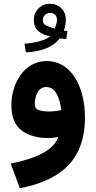

<svg xmlns="http://www.w3.org/2000/svg" viewBox="-20 -729 509 1015"><path d="M336.4 -564.9C329.6 -565.4 323.2 -565.9 317.4 -566.9C324.7 -586.9 328.1 -606 328.1 -624.5C328.1 -649.4 320.3 -669.9 304.2 -685.5C288.1 -701.2 267.6 -709 243.7 -709C219.7 -709 199.2 -700.7 183.1 -684.1C167 -667.5 158.7 -647.9 158.7 -625C158.7 -596.7 168 -575.7 186 -562C204.1 -548.3 224.1 -540 246.1 -537.6C221.2 -516.6 169.9 -502.9 109.4 -497.6L116.7 -452.1C199.2 -456.5 260.3 -479.5 295.4 -525.9C310.5 -523.9 318.4 -523.4 330.6 -522.9ZM269 -577.6C252.9 -582 238.8 -586.9 226.1 -593.3C212.9 -599.1 206.5 -608.9 206.5 -623C206.5 -642.1 222.2 -661.1 245.6 -661.1C265.6 -661.1 281.2 -647 281.2 -624C281.2 -610.4 275.4 -592.8 269 -577.6ZM429.2 -108.4C429.2 -256.8 365.7 -406.2 225.6 -406.2C103 -406.2 40 -279.3 40 -174.8C40 -112.3 57.6 -67.4 93.3 -40C128.9 -12.7 177.2 1 239.3 1C253.4 1 272.5 -1.5 288.6 -4.9C276.4 29.3 248 58.1 203.6 81.5C158.7 105 103 123 36.6 135.7L85 266.1C155.3 252.9 216.3 231.4 267.6 201.7C370.6 142.6 429.2 43.9 429.2 -108.4ZM237.3 -139.6C216.3 -139.6 199.2 -142.1 185.1 -147C170.9 -151.4 163.6 -162.6 163.6 -180.2C163.6 -190.4 165.5 -202.6 168.9 -216.8C176.3 -244.6 193.4 -269 224.6 -269C242.7 -269 257.3 -262.2 268.6 -249C290 -221.7 300.3 -180.2 304.2 -147C289.1 -143.6 265.1 -139.6 237.3 -139.6Z"/></svg>

Font: Vazirmatn ExtraBold
Style: Regular
Weight: 800
Designer: Saber Rastikerdar
Foundry: Saber Rastikerdar
Version: Version 33.003